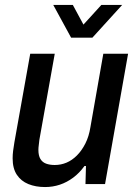

<svg xmlns="http://www.w3.org/2000/svg" viewBox="-20 -743 551 775"><path d="M162 12Q124 12 94.5 0Q65 -12 48 -37.5Q31 -63 31 -104Q31 -119 33 -134.5Q35 -150 38 -168L102 -526H201L139 -179Q138 -168 136.5 -157.5Q135 -147 135 -138Q135 -115 143 -101.5Q151 -88 166 -82.5Q181 -77 201 -77Q226 -77 248.5 -86.5Q271 -96 290.5 -115.5Q310 -135 324.5 -163.5Q339 -192 345 -230L397 -526H497L404 0H325L327 -73H321Q301 -45 275.5 -26Q250 -7 221.5 2.5Q193 12 162 12ZM473 -723 353 -591H267L195 -723H274L334 -612H288L389 -723Z"/></svg>

Font: Archivo SemiCondensed Medium
Style: Italic
Weight: 500
Width: 4
Italic angle: -10°
Designer: Hector Gatti
Foundry: Omnibus-Type
Version: Version 2.001